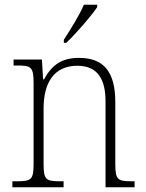

<svg xmlns="http://www.w3.org/2000/svg" viewBox="-20 -786 611 806"><path d="M248 -619V-606H258C300 -646 365 -721 388 -756V-766H332C313 -721 277 -664 248 -619ZM32 0H247V-25H236C173 -25 163 -30 163 -98V-331C163 -432 202 -510 305 -510C392 -510 423 -450 423 -361V0H545V-25H536C474 -25 464 -30 464 -99V-357C464 -484 416 -543 312 -543C244 -543 200 -518 165 -453H161L156 -536H37V-511H53C109 -511 121 -506 121 -438V-99C121 -30 111 -25 48 -25H32Z"/></svg>

Font: Noto Serif Devanagari SemiCondensed ExtraLight
Style: Regular
Weight: 200
Width: 4
Designer: Universal Thirst, Indian Type Foundry and the Monotype Design Team
Foundry: Monotype Imaging Inc.
Version: Version 2.004